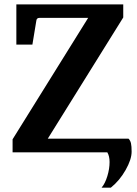

<svg xmlns="http://www.w3.org/2000/svg" viewBox="-20 -691 621 871"><path d="M539.1 -611.8 196.8 -62H563Q571.3 -53.7 574.2 -40.8Q577.1 -27.8 577.1 -2.9Q577.1 32.2 549.8 80.3Q522.5 128.4 482.9 160.2H440.9Q457 141.1 467 107.9Q477.1 74.7 477.1 43.9Q477.1 17.1 466.8 0H37.1V-59.1L379.9 -609.9H159.2Q146.5 -609.9 145 -598.1L127 -488.8H54.2V-670.9H539.1Z"/></svg>

Font: Veleka
Style: Bold
Weight: 700
Designer: Stefan Peev, Context Ltd, 2016; SIL International, 1997-2014.
Foundry: Stefan Peev, Context Ltd, 2016
Version: Version 1.000